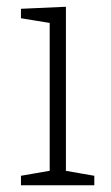

<svg xmlns="http://www.w3.org/2000/svg" viewBox="-20 -548 327 568"><path d="M175 -35 167 -44 259 -28V0H42V-28L134 -44L127 -35V-487L134 -479L42 -494V-522L175 -528Z"/></svg>

Font: Bitter Thin Light
Style: Regular
Weight: 300
Version: Version 2.002